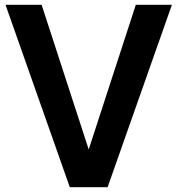

<svg xmlns="http://www.w3.org/2000/svg" viewBox="-20 -783 742 803"><path d="M272 0H430L699 -763H548L351 -158L154 -763H3Z"/></svg>

Font: Swile Sans
Style: Bold
Weight: 700
Designer: Lord
Foundry: Lord
Version: Version 1.477;FEAKit 1.0